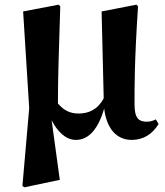

<svg xmlns="http://www.w3.org/2000/svg" viewBox="-20 -582 706 822"><path d="M305 17C363 17 402 -35 426 -117C436 -34 477 17 544 17C595 17 633 -9 659 -51L647 -71C636 -65 624 -61 608 -61C574 -61 556 -76 556 -135C556 -205 555 -313 571 -555L564 -562L415 -533L424 -161C397 -111 358 -96 316 -96C281 -96 253 -109 228 -139C228 -239 231 -341 238 -555L231 -562L79 -533L105 -119L76 214L84 220L236 188L201 -67C226 -19 261 17 305 17Z"/></svg>

Font: Noto Serif SC Black
Style: Regular
Weight: 900
Designer: Ryoko NISHIZUKA 西塚涼子 (kana & ideographs); Frank Grießhammer (Latin, Greek & Cyrillic); Wenlong ZHANG 张文龙 (bopomofo); San
Foundry: Adobe
Version: Version 2.001;hotconv 1.1.0;makeotfexe 2.6.0